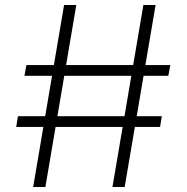

<svg xmlns="http://www.w3.org/2000/svg" viewBox="-20 -735 748 770"><path d="M286 -715 162 15H113L237 -715ZM604 -715 480 15H431L555 -715ZM663 -474 655 -431H78L86 -474ZM629 -269 622 -226H45L52 -269Z"/></svg>

Font: Pathway Extreme 8pt Thin 12pt Thin
Style: Regular
Weight: 250
Version: Version 1.001;gftools[0.9.26]